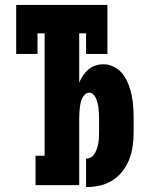

<svg xmlns="http://www.w3.org/2000/svg" viewBox="-20 -755 640 783"><path d="M331 8V-108Q342 -108 351.5 -114Q361 -120 366.5 -129.5Q372 -139 375.5 -149.5Q379 -160 381 -171Q383 -182 383.5 -193Q384 -204 384 -215V-270Q384 -280 383.5 -290.5Q383 -301 382 -311.5Q381 -322 378.5 -332Q376 -342 372.5 -351.5Q369 -361 361.5 -369Q354 -377 343 -377Q333 -377 325.5 -369Q318 -361 314 -351.5Q310 -342 308 -332Q306 -322 305 -311.5Q304 -301 303.5 -290.5Q303 -280 303 -270V0H125V-120H162V-619H133V-535H46V-735H418V-535H331V-619H303V-418Q309 -433 318.5 -447Q328 -461 340.5 -471.5Q353 -482 369 -487.5Q385 -493 402 -493Q425 -493 446.5 -481.5Q468 -470 482 -451Q496 -432 504.5 -409.5Q513 -387 517.5 -364Q522 -341 523.5 -317.5Q525 -294 525 -270V-215Q525 -187 521 -159Q517 -131 507 -105Q497 -79 479.5 -56.5Q462 -34 438 -19Q414 -4 386.5 2Q359 8 331 8Z"/></svg>

Font: Iosevka Curly Slab HvEx
Style: Regular
Weight: 900
Width: 7
Monospace: yes
Designer: Belleve Invis
Foundry: Belleve Invis
Version: Version 11.1.0; ttfautohint (v1.8.3)